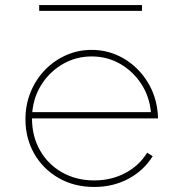

<svg xmlns="http://www.w3.org/2000/svg" viewBox="-20 -726 719 762"><path d="M354 16Q428 16 488.8 -16Q549.5 -48 586 -106L564 -120Q532 -68 476.8 -39Q421.5 -10 354 -10Q282.5 -10 226.5 -41.8Q170.5 -73.5 138.8 -129.2Q107 -185 107 -256H607Q607 -265.5 606.5 -271.5Q601 -345 564.2 -403Q527.5 -461 469.8 -494.5Q412 -528 343.5 -528Q290 -528 242.5 -507Q195 -486 158.8 -448.8Q122.5 -411.5 101.8 -361.2Q81 -311 81 -252.5Q81 -177 115.8 -116.2Q150.5 -55.5 212.2 -19.8Q274 16 354 16ZM108 -281Q114 -344 147 -394Q180 -444 231.5 -473Q283 -502 344 -502Q405 -502 456 -473Q507 -444 540 -394Q573 -344 579 -281ZM135.5 -683H543.5V-706H135.5Z"/></svg>

Font: Spartan Thin
Style: Regular
Weight: 100
Designer: Matt Bailey, Mirko Velimirovic
Foundry: Matt Bailey
Version: Version 1.003; ttfautohint (v1.8.3)